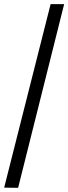

<svg xmlns="http://www.w3.org/2000/svg" viewBox="-20 -780 328 922"><path d="M0 121 67 122 288 -760H223Z"/></svg>

Font: Noto Serif Semi
Style: Regular
Weight: 600
Designer: Monotype Design Team
Foundry: Monotype Imaging Inc.
Version: Version 1.002